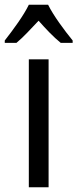

<svg xmlns="http://www.w3.org/2000/svg" viewBox="-50 -786 325 806"><path d="M152 -766H71C50 -722 6 -662 -30 -616V-606H19C47 -629 79 -664 112 -699C143 -664 174 -631 205 -606H255V-616C220 -659 174 -721 152 -766ZM154 0V-537H71V0Z"/></svg>

Font: Noto Sans Malayalam Condensed
Style: Regular
Weight: 400
Width: 3
Designer: Jelle Bosma - Monotype Design Team
Foundry: Monotype Imaging Inc.
Version: Version 2.104